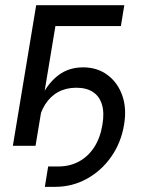

<svg xmlns="http://www.w3.org/2000/svg" viewBox="-20 -559 574 736"><path d="M151.9 157.2 164.6 79.1H203.6Q247.6 79.1 282.7 60.1Q317.9 41 341.1 5.4Q364.3 -30.3 372.6 -81.1Q380.4 -126.5 370.8 -158.2Q361.3 -189.9 336.4 -206.3Q311.5 -222.7 272.5 -222.7Q233.4 -222.7 203.1 -206.3Q172.9 -189.9 152.8 -158.2Q132.8 -126.5 125 -81.1H106Q116.2 -141.6 140.6 -191.4Q165 -241.2 204.3 -271Q243.7 -300.8 298.8 -300.8Q352.5 -300.8 391.6 -272Q430.7 -243.2 448.5 -193.6Q466.3 -144 455.6 -81.1Q444.3 -12.2 406.5 41.7Q368.7 95.7 312.7 126.5Q256.8 157.2 191.9 157.2ZM456.5 -539.1 443.4 -459H192.4L116.2 0H29.3L118.7 -539.1Z"/></svg>

Font: Inter 18pt
Style: Italic
Weight: 400
Italic angle: -9.3988°
Designer: Rasmus Andersson
Foundry: rsms
Version: Version 4.001;git-66647c0bb